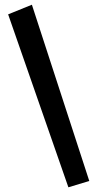

<svg xmlns="http://www.w3.org/2000/svg" viewBox="-20 -712 411 817"><path d="M14.6 -650.9 115.7 -691.9 359.9 58.1 271 85Z"/></svg>

Font: Passero One
Style: Regular
Weight: 400
Designer: Viktoriya Grabowska
Foundry: Viktoriya Grabowska
Version: Version 1.003